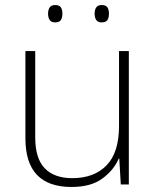

<svg xmlns="http://www.w3.org/2000/svg" viewBox="-20 -733 622 763"><path d="M492 -530V0H460L454 -103H452Q433 -58 387.5 -24Q342 10 264 10Q81 10 81 -183V-530H120V-187Q120 -103 158 -64Q196 -25 267 -25Q354 -25 403.5 -76Q453 -127 453 -232V-530ZM171 -679Q171 -694 177.5 -703.5Q184 -713 199 -713Q216 -713 222 -703.5Q228 -694 228 -679Q228 -663 222 -653.5Q216 -644 199 -644Q184 -644 177.5 -653.5Q171 -663 171 -679ZM356 -679Q356 -694 362.5 -703.5Q369 -713 384 -713Q401 -713 407 -703.5Q413 -694 413 -679Q413 -663 407 -653.5Q401 -644 384 -644Q369 -644 362.5 -653.5Q356 -663 356 -679Z"/></svg>

Font: Noto Sans Thai ExtraLight
Style: Regular
Weight: 200
Designer: Monotype Design Team
Foundry: Monotype Imaging Inc.
Version: Version 2.001; ttfautohint (v1.8.4.7-5d5b)